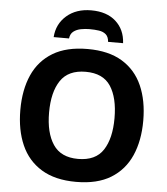

<svg xmlns="http://www.w3.org/2000/svg" viewBox="-62 -994 919 1058"><g transform="rotate(5 398.0 -464.5)"><path d="M738 -358Q738 -247 701.5 -164.5Q665 -82 590 -36Q515 10 398 10Q282 10 206.5 -36Q131 -82 94.5 -165Q58 -248 58 -359Q58 -470 94.5 -552Q131 -634 206.5 -679.5Q282 -725 399 -725Q515 -725 590 -679.5Q665 -634 701.5 -551.5Q738 -469 738 -358ZM217 -358Q217 -246 260 -181.5Q303 -117 398 -117Q495 -117 537 -181.5Q579 -246 579 -358Q579 -471 537 -535Q495 -599 399 -599Q303 -599 260 -535Q217 -471 217 -358ZM400 -939Q486 -939 536 -894Q586 -849 590 -774H507Q505 -802 490 -815Q475 -828 451.5 -831.5Q428 -835 399 -835Q376 -835 352 -830.5Q328 -826 311 -813Q294 -800 291 -774H206Q211 -847 264 -893Q317 -939 400 -939Z"/></g></svg>

Font: RS Noto Sans
Style: Bold
Weight: 700
Designer: Monotype Design Team
Foundry: Monotype Imaging Inc.
Version: Version 3.10